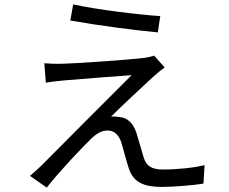

<svg xmlns="http://www.w3.org/2000/svg" viewBox="-20 -809 1040 871"><path d="M312 -789 299 -716C421 -694 596 -671 696 -662L707 -736C612 -742 421 -765 312 -789ZM727 -503 679 -557C670 -553 648 -548 631 -546C556 -537 323 -521 266 -520C234 -519 204 -520 181 -522L188 -434C210 -438 236 -441 269 -444C330 -449 498 -463 577 -468C478 -369 206 -97 166 -56C146 -37 128 -22 116 -11L192 42C248 -30 357 -145 395 -181C418 -203 441 -217 469 -217C496 -217 518 -199 530 -164C539 -135 554 -76 564 -46C585 20 635 39 715 39C769 39 861 31 903 24L908 -60C861 -48 785 -40 719 -40C668 -40 644 -56 632 -94C622 -127 608 -177 599 -206C585 -247 562 -274 523 -278C512 -280 494 -281 484 -280C521 -318 634 -423 672 -458C684 -469 708 -490 727 -503Z"/></svg>

Font: Source Han Sans KR
Style: Regular
Weight: 400
Designer: Ryoko NISHIZUKA 西塚涼子 (kana, bopomofo & ideographs); Paul D. Hunt (Latin, Greek & Cyrillic); Sandoll Communications 산돌커뮤니
Foundry: Adobe
Version: Version 2.004;hotconv 1.0.118;makeotfexe 2.5.65603